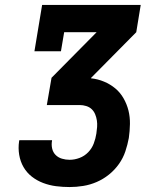

<svg xmlns="http://www.w3.org/2000/svg" viewBox="-20 -755 640 775"><path d="M261 0Q233 0 206 -3.5Q179 -7 154 -16.5Q129 -26 108.5 -42Q88 -58 75 -80.5Q62 -103 57.5 -130Q53 -157 57 -184Q57 -186 57.5 -187Q58 -188 58 -189H190Q190 -189 190 -188.5Q190 -188 190 -187Q187 -171 190.5 -155.5Q194 -140 204.5 -129.5Q215 -119 230 -114.5Q245 -110 261 -110Q281 -110 301 -117.5Q321 -125 336 -140.5Q351 -156 358.5 -176Q366 -196 369 -216Q371 -229 372 -242.5Q373 -256 371 -269Q369 -282 364 -294Q359 -306 350 -314.5Q341 -323 328 -327Q315 -331 302 -331H169L188 -441L370 -625H239L226 -548H119L150 -735H548L530 -625L348 -441L347 -439Q375 -436 400 -425.5Q425 -415 445 -398.5Q465 -382 478.5 -358.5Q492 -335 498.5 -309Q505 -283 504.5 -254.5Q504 -226 500 -198Q495 -171 486 -144Q477 -117 460 -93Q443 -69 420 -50.5Q397 -32 370.5 -20.5Q344 -9 316 -4.5Q288 0 261 0Z"/></svg>

Font: Iosevka Slab XBdEx
Style: Italic
Weight: 800
Width: 7
Italic angle: -9°
Monospace: yes
Designer: Belleve Invis
Foundry: Belleve Invis
Version: Version 11.1.1; ttfautohint (v1.8.3)